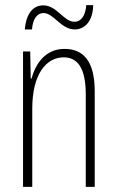

<svg xmlns="http://www.w3.org/2000/svg" viewBox="-20 -730 458 750"><path d="M77 -615H105C108 -659 127 -679 150 -679C190 -679 218 -615 272 -615C310 -615 343 -646 344 -710H317C314 -669 297 -645 271 -645C228 -645 203 -709 149 -709C110 -709 82 -678 77 -615ZM232 -539C157 -539 119 -481 103 -423H100L98 -529H70V0H106V-305C106 -440 160 -506 229 -506C283 -506 315 -464 315 -362V0H350V-373C350 -488 308 -539 232 -539Z"/></svg>

Font: Noto Sans Bengali ExtraCondensed ExtraLight
Style: Regular
Weight: 200
Width: 2
Designer: Joana Ranito - Universal Thirst; Jelle Bosma - Monotype Design Team
Foundry: Universal Thirst ehf.
Version: Version 3.000